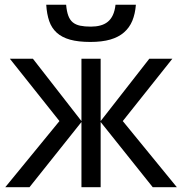

<svg xmlns="http://www.w3.org/2000/svg" viewBox="-20 -781 760 801"><path d="M319.8 -275.9V-536.1H399.9V-275.9L603 -536.1H699.2L492.2 -275.9L717.8 0H617.2L399.9 -272V0H319.8V-272L103 0H2L228 -275.9L21 -536.1H117.2ZM546.9 -761.2Q543.9 -723.1 532 -694.3Q520 -665.5 497.3 -645.8Q474.6 -626 440.2 -616Q405.8 -606 356.9 -606Q306.6 -606 272.5 -615.5Q238.3 -625 216.8 -644.5Q195.3 -664.1 185.3 -693.1Q175.3 -722.2 172.9 -761.2H255.9Q258.3 -733.4 264.9 -715.6Q271.5 -697.8 283.7 -687.7Q295.9 -677.7 314.5 -673.8Q333 -669.9 358.9 -669.9Q380.4 -669.9 398.2 -674.6Q416 -679.2 429.2 -689.7Q442.4 -700.2 450.7 -717.8Q459 -735.4 461.9 -761.2Z"/></svg>

Font: WenQuanYi Micro Hei
Style: Regular
Weight: 400
Foundry: Ascender Corporation
Version: Version 0.2.0-beta